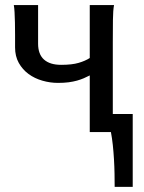

<svg xmlns="http://www.w3.org/2000/svg" viewBox="-20 -518 565 753"><path d="M427.2 -498Q423.3 -477.5 422.9 -439.7Q422.4 -401.9 422.4 -351.6V-70.8H500.5V214.8H429.7Q429.7 191.4 429.2 163.6Q428.7 135.7 427 106.9Q425.3 78.1 422.4 50.5Q419.4 22.9 415 0H332V-222.2Q320.8 -216.3 308.8 -211.2Q296.9 -206.1 282.2 -201.9Q267.6 -197.8 249.3 -195.3Q231 -192.9 207.5 -192.9Q176.3 -192.9 146 -201.7Q115.7 -210.4 92 -227.8Q68.4 -245.1 53.7 -271.2Q39.1 -297.4 39.1 -332V-382.3Q39.1 -407.7 38.6 -429.9Q38.1 -452.1 37.1 -470Q36.1 -487.8 34.2 -498H129.4V-346.7Q129.4 -305.2 152.6 -284.4Q175.8 -263.7 219.7 -263.7Q262.2 -263.7 288.6 -271.5Q314.9 -279.3 332 -290.5V-498Z"/></svg>

Font: Andika FrenchTight
Style: Regular
Weight: 400
Designer: Victor Gaultney, Annie Olsen, Julie Remington, Don Collingsworth, Eric Hays, Becca Hirsbrunner
Foundry: SIL International
Version: Version 5.000 ; Dig1 Dig4Opn Dig7 LnSpcTght